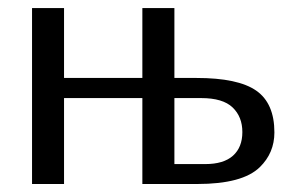

<svg xmlns="http://www.w3.org/2000/svg" viewBox="-20 -460 738 480"><path d="M60.1 -439.9H140.1V-265.1H335.9V-439.9H416V-265.1H471.2Q575.2 -265.1 620.6 -233.4Q666 -201.7 666 -128.9Q666 -77.6 629.4 -42Q586.4 0 473.1 0H335.9V-214.8H140.1V0H60.1ZM416 -214.8V-49.8H493.2Q539.1 -49.8 562.5 -70.8Q585.9 -91.8 585.9 -129.9Q585.9 -168 561.5 -191.4Q537.1 -214.8 482.9 -214.8Z"/></svg>

Font: Pfennig
Style: Medium
Weight: 500
Version: Version 20120410 ; ttfautohint (v0.8)